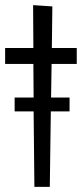

<svg xmlns="http://www.w3.org/2000/svg" viewBox="-29 -730 319 748"><path d="M242 -296V-350H170L172 -481H270V-543H173L175 -705L100 -710L101 -543H-9V-481H101L102 -350H28V-296H102L105 -2H165L169 -296Z"/></svg>

Font: Englebert
Style: Regular
Weight: 400
Designer: Astigmatic (AOETI)
Foundry: Astigmatic (AOETI)
Version: Version 1.000